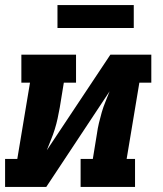

<svg xmlns="http://www.w3.org/2000/svg" viewBox="-21 -735 641 755"><path d="M-1 0V-110H47L97 -410H63V-520H278V-410H230L214 -312Q210 -290 205.5 -269Q201 -248 194.5 -227Q188 -206 179.5 -185.5Q171 -165 163 -144L413 -520H574V-410H527L477 -110H510V0H296V-110H344L360 -208Q363 -230 368 -251Q373 -272 379 -293Q385 -314 393.5 -334.5Q402 -355 410 -376L161 0ZM505 -625H205V-715H505Z"/></svg>

Font: Iosevka Etoile XBdObl
Style: Regular
Weight: 800
Italic angle: -9°
Designer: Belleve Invis
Foundry: Belleve Invis
Version: Version 15.5.2; ttfautohint (v1.8.4)